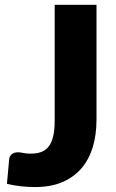

<svg xmlns="http://www.w3.org/2000/svg" viewBox="-20 -748 470 776"><path d="M370 -264Q370 -203 354.8 -153Q339.5 -103 308.8 -67.2Q278 -31.5 231.5 -11.8Q185 8 122 8Q93.5 8 65.8 5Q38 2 8 -5L17 -103.5Q18 -116.5 27.2 -124.5Q36.5 -132.5 53 -132.5Q61.5 -132.5 74 -129.8Q86.5 -127 104 -127Q128.5 -127 146.8 -133.8Q165 -140.5 177 -156.2Q189 -172 195 -197.5Q201 -223 201 -260.5V-728.5H370Z"/></svg>

Font: LatoHex
Style: Regular
Weight: 900
Designer: Lukasz Dziedzic
Foundry: tyPoland Lukasz Dziedzic
Version: Version 1.104; Western+Polish opensource